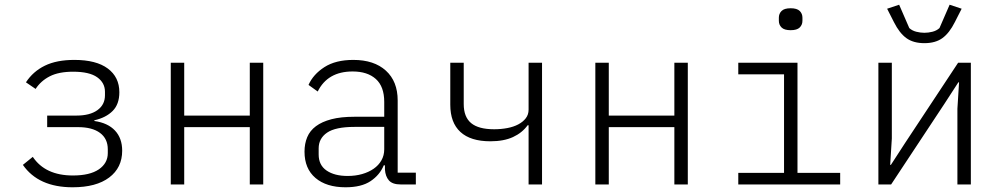

<svg xmlns="http://www.w3.org/2000/svg" viewBox="-20 -782 4240 814"><path d="M288 12Q143 12 77 -83L119 -117Q172 -38 289 -38Q361 -38 399 -64Q437 -90 437 -133V-149Q437 -194 404 -218.5Q371 -243 311 -243H180V-292H304Q361 -292 393 -315Q425 -338 425 -378V-393Q425 -431 392 -454.5Q359 -478 290 -478Q229 -478 191 -458.5Q153 -439 131 -405L90 -433Q120 -479 170 -503.5Q220 -528 295 -528Q388 -528 437 -491.5Q486 -455 486 -391Q486 -340 457.5 -311.5Q429 -283 380 -272V-269Q437 -261 467.5 -228.5Q498 -196 498 -143Q498 -71 443 -29.5Q388 12 288 12Z M704 -516H761V-292H1039V-516H1096V0H1039V-243H761V0H704Z M1679 0Q1644 0 1629 -17Q1614 -34 1612 -63V-81H1607Q1590 -40 1551 -14Q1512 12 1445 12Q1364 12 1317.5 -27.5Q1271 -67 1271 -139Q1271 -173 1282.5 -200.5Q1294 -228 1319.5 -247Q1345 -266 1385 -276.5Q1425 -287 1483 -287H1609V-350Q1609 -415 1573.5 -447Q1538 -479 1475 -479Q1369 -479 1327 -394L1288 -422Q1308 -467 1355.5 -497.5Q1403 -528 1478 -528Q1566 -528 1616 -482.5Q1666 -437 1666 -356V-50H1743V0ZM1454 -36Q1487 -36 1515 -44Q1543 -52 1564 -66.5Q1585 -81 1597 -102Q1609 -123 1609 -149V-244H1483Q1402 -244 1366.5 -219.5Q1331 -195 1331 -153V-127Q1331 -82 1364.5 -59Q1398 -36 1454 -36Z M2221 -251H2217Q2194 -219 2155 -201Q2116 -183 2059 -183Q1975 -183 1932 -222.5Q1889 -262 1889 -338V-516H1946V-341Q1946 -286 1977.5 -260Q2009 -234 2075 -234Q2104 -234 2130.5 -239Q2157 -244 2177 -254.5Q2197 -265 2209 -280.5Q2221 -296 2221 -317V-516H2278V0H2221Z M2504 -516H2561V-292H2839V-516H2896V0H2839V-243H2561V0H2504Z M3332 -654Q3305 -654 3293.5 -665.5Q3282 -677 3282 -694V-707Q3282 -724 3293.5 -735.5Q3305 -747 3332 -747Q3359 -747 3370.5 -735.5Q3382 -724 3382 -707V-694Q3382 -677 3370.5 -665.5Q3359 -654 3332 -654ZM3110 -49H3304V-467H3110V-516H3361V-49H3542V0H3110Z M3704 -516H3761V-195L3754 -83H3757L3816 -174L4042 -516H4096V0H4039V-321L4046 -433H4043L3984 -342L3758 0H3704ZM3899 -599Q3852 -599 3822.5 -620.5Q3793 -642 3770 -688L3741 -745L3792 -762L3835 -663Q3847 -652 3864.5 -647.5Q3882 -643 3899 -643Q3916 -643 3933.5 -647.5Q3951 -652 3963 -663L4006 -762L4057 -745L4028 -688Q4005 -642 3975.5 -620.5Q3946 -599 3899 -599Z"/></svg>

Font: IBM Plex Mono Light
Style: Regular
Weight: 300
Monospace: yes
Designer: Mike Abbink, Paul van der Laan, Pieter van Rosmalen
Foundry: Bold Monday
Version: Version 2.3